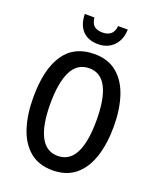

<svg xmlns="http://www.w3.org/2000/svg" viewBox="-168 -1030 942 1141"><g transform="rotate(20 303.0 -459.5)"><path d="M558 -358Q558 -251 531 -167.5Q504 -84 447.5 -37Q391 10 304 10Q215 10 158.5 -38Q102 -86 75.5 -169Q49 -252 49 -359Q49 -536 112.5 -630.5Q176 -725 304 -725Q391 -725 447.5 -678Q504 -631 531 -548Q558 -465 558 -358ZM157 -358Q157 -223 193.5 -152Q230 -81 303 -81Q377 -81 413 -151Q449 -221 449 -358Q449 -494 413 -564.5Q377 -635 304 -635Q229 -635 193 -564Q157 -493 157 -358ZM439 -929Q437 -864 399.5 -825.5Q362 -787 301 -787Q239 -787 204 -823.5Q169 -860 167 -929H228Q232 -892 250.5 -876.5Q269 -861 303 -861Q334 -861 354 -876.5Q374 -892 378 -929Z"/></g></svg>

Font: Avrile Sans Condensed Medium
Style: Regular
Weight: 500
Width: 3
Designer: Monotype Design Team
Foundry: Monotype Imaging Inc.
Version: Version 2.001;September 10, 2019;FontCreator 11.5.0.2425 64-